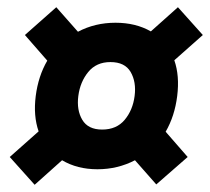

<svg xmlns="http://www.w3.org/2000/svg" viewBox="-20 -573 582 532"><path d="M250 -104Q194 -104 152 -129L76 -61L7 -138L87 -209Q72 -252 79 -307Q86 -362 111 -405L49 -476L136 -553L196 -485Q243 -510 300 -510Q356 -510 398 -486L473 -553L542 -476L463 -406Q478 -363 471 -307Q464 -251 439 -208L500 -138L413 -62L354 -129Q306 -104 250 -104ZM263 -214Q303 -214 325.5 -241Q348 -268 353 -307Q358 -346 342 -373.5Q326 -401 286 -401Q247 -401 224.5 -373.5Q202 -346 197 -307Q192 -268 208 -241Q224 -214 263 -214Z"/></svg>

Font: Haskoy Bold
Style: Italic
Weight: 700
Designer: Ertekin Erdin
Foundry: Ertekin Erdin
Version: Version 2.000; ttfautohint (v1.8.4.7-5d5b)